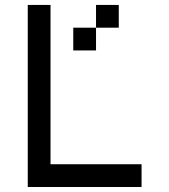

<svg xmlns="http://www.w3.org/2000/svg" viewBox="-20 -747 676 767"><path d="M90.9 -727.3V0H545.5V-90.9H181.8V-727.3ZM363.6 -727.3V-636.4H454.5V-727.3ZM272.7 -636.4V-545.5H363.6V-636.4Z"/></svg>

Font: Departure Mono
Style: Regular
Weight: 400
Monospace: yes
Designer: Helena Zhang
Version: Version 1.500;Glyphs 3.3.1 (3343)